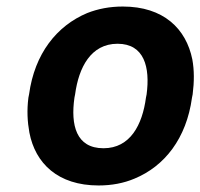

<svg xmlns="http://www.w3.org/2000/svg" viewBox="-20 -558 614 588"><path d="M69 -269 67 -259C62 -220 64 -185 70 -152C88 -58 157 10 282 10C322 10 359 3 392 -11C484 -49 551 -134 568 -259L570 -269C575 -308 575 -343 569 -376C550 -470 481 -538 356 -538C316 -538 280 -531 247 -518C154 -479 86 -394 69 -269ZM429 -269 427 -259C416 -176 379 -104 297 -104C213 -104 196 -175 208 -259L210 -269C221 -351 258 -424 340 -424C422 -424 440 -352 429 -269Z"/></svg>

Font: Asimov
Style: EdgeIt
Weight: 500
Designer: Google
Version: Version 2.000980: 2014